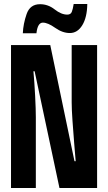

<svg xmlns="http://www.w3.org/2000/svg" viewBox="-20 -939 540 959"><path d="M162 -773Q168 -826 194 -826Q219 -826 255.5 -800Q292 -774 329 -774Q367 -774 391 -813Q415 -852 416 -919H348Q344 -893 338.5 -879.5Q333 -866 316 -866Q286 -866 253 -892Q220 -918 180 -918Q130 -918 113 -869Q96 -820 94 -773ZM159 0V-353Q159 -392 155.5 -460Q152 -528 147 -583H153L277 0H465V-714H338V-428Q338 -393 342 -336.5Q346 -280 350.5 -224Q355 -168 358 -134H352L231 -714H35V0Z"/></svg>

Font: Noto Sans Mono UI Condensed
Style: Bold
Weight: 700
Width: 3
Designer: Monotype Design team
Foundry: Monotype Imaging Inc.
Version: 1.000